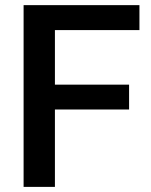

<svg xmlns="http://www.w3.org/2000/svg" viewBox="-20 -731 591 751"><path d="M484.9 -399.9V-302.7H194.8V0H72.3V-710.9H525.4V-613.3H194.8V-399.9Z"/></svg>

Font: Vazirmatn RD UI Medium
Style: Regular
Weight: 500
Designer: Saber Rastikerdar
Foundry: Saber Rastikerdar
Version: Version 33.003